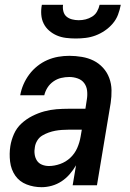

<svg xmlns="http://www.w3.org/2000/svg" viewBox="-20 -770 540 798"><path d="M153 8Q120 8 90.5 -3.5Q61 -15 43.5 -40Q26 -65 22 -98Q18 -131 23 -163Q27 -188 38 -213Q49 -238 69 -256.5Q89 -275 113.5 -287.5Q138 -300 163.5 -307Q189 -314 214.5 -316Q240 -318 265 -318H335L341 -357Q344 -375 342 -393Q340 -411 330 -424.5Q320 -438 303 -444Q286 -450 268 -450Q251 -450 234 -446Q217 -442 202 -431.5Q187 -421 177.5 -406Q168 -391 164 -374H64Q68 -397 77.5 -419Q87 -441 101.5 -460.5Q116 -480 135.5 -495.5Q155 -511 177 -520.5Q199 -530 222 -534Q245 -538 268 -538Q294 -538 320.5 -533.5Q347 -529 369 -518Q391 -507 408 -488.5Q425 -470 434 -446Q443 -422 443.5 -395.5Q444 -369 440 -342L383 0H282L296 -83Q285 -64 270 -46.5Q255 -29 236 -16.5Q217 -4 195.5 2Q174 8 153 8ZM183 -80Q206 -80 230 -88.5Q254 -97 272.5 -114.5Q291 -132 301 -155Q311 -178 315 -202L320 -231H265Q251 -231 237 -230Q223 -229 209.5 -226.5Q196 -224 182 -219Q168 -214 155.5 -206.5Q143 -199 135 -186Q127 -173 125 -159Q122 -144 124 -129Q126 -114 133.5 -102.5Q141 -91 154.5 -85.5Q168 -80 183 -80ZM295 -610Q274 -610 254 -612.5Q234 -615 216.5 -622.5Q199 -630 184.5 -642.5Q170 -655 161.5 -672Q153 -689 151.5 -709.5Q150 -730 154 -750H242Q240 -736 243.5 -722.5Q247 -709 256.5 -701Q266 -693 279.5 -689.5Q293 -686 307 -686Q322 -686 336 -689.5Q350 -693 363 -701Q376 -709 383.5 -722.5Q391 -736 394 -750H482Q478 -729 470.5 -709Q463 -689 448.5 -672Q434 -655 415.5 -642.5Q397 -630 377 -622.5Q357 -615 336 -612.5Q315 -610 295 -610Z"/></svg>

Font: Iosevka Curly Semibold Oblique
Style: Regular
Weight: 600
Italic angle: -9°
Monospace: yes
Designer: Belleve Invis
Foundry: Belleve Invis
Version: Version 11.1.0; ttfautohint (v1.8.3)